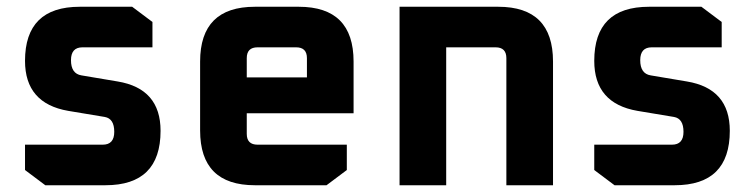

<svg xmlns="http://www.w3.org/2000/svg" viewBox="-20 -548 2232 568"><path d="M54 -45V-120H284Q318 -120 318 -158Q318 -197 290 -202L182 -220Q54 -242 54 -368Q54 -528 216 -528H371L431 -483V-408H224Q190 -408 190 -370Q190 -330 221 -325L328 -307Q455 -286 455 -161Q455 0 292 0H114Z M572 -162V-366Q572 -528 734 -528H864Q1026 -528 1026 -366V-213H710V-152Q710 -120 742 -120H1006V-45L946 0H734Q572 0 572 -162ZM710 -319H888V-376Q888 -408 856 -408H742Q710 -408 710 -376Z M1162 0V-528H1454Q1616 -528 1616 -366V0H1478V-376Q1478 -408 1446 -408H1300V0Z M1738 -45V-120H1968Q2002 -120 2002 -158Q2002 -197 1974 -202L1866 -220Q1738 -242 1738 -368Q1738 -528 1900 -528H2055L2115 -483V-408H1908Q1874 -408 1874 -370Q1874 -330 1905 -325L2012 -307Q2139 -286 2139 -161Q2139 0 1976 0H1798Z"/></svg>

Font: Oxanium ExtraLight
Style: Bold
Weight: 700
Version: Version 2.000